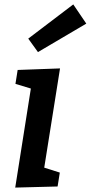

<svg xmlns="http://www.w3.org/2000/svg" viewBox="-20 -846 411 870"><path d="M49 4 129 -503 172 -429 50 -466 60 -529 252 -536 171 -27 131 -102 251 -64 241 -1ZM152 -610 108 -671 312 -826 371 -739Z"/></svg>

Font: Bitter Thin SemiBold
Style: Italic
Weight: 600
Italic angle: -9°
Version: Version 2.002